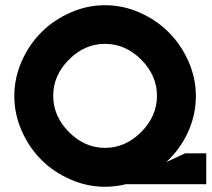

<svg xmlns="http://www.w3.org/2000/svg" viewBox="-20 -710 816 740"><path d="M524.2 -201.2Q585 -262.2 585 -340.8Q585 -419.4 524.2 -480.2Q463.4 -541 384.8 -541Q306.2 -541 245.6 -480.2Q185.1 -419.4 185.1 -340.8Q185.1 -262.2 245.6 -201.2Q306.2 -140.1 384.8 -140.1Q463.4 -140.1 524.2 -201.2ZM621.1 -85.4 693.8 -119.1H774.9V0H465.3Q425.3 9.8 384.8 9.8Q315.4 9.8 251 -18.6Q186.5 -46.9 139.2 -94.2Q91.8 -141.6 63.5 -206.1Q35.2 -270.5 35.2 -339.8Q35.2 -409.2 63.5 -473.6Q91.8 -538.1 139.2 -585.4Q186.5 -632.8 251 -661.4Q315.4 -689.9 384.8 -689.9Q454.1 -689.9 518.6 -661.4Q583 -632.8 630.4 -585.4Q677.7 -538.1 706.3 -473.6Q734.9 -409.2 734.9 -339.8Q734.9 -267.1 704.6 -200.9Q674.3 -134.8 621.1 -85.4Z"/></svg>

Font: Glacial Indifference
Style: Bold
Weight: 700
Version: Version 1.001